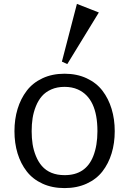

<svg xmlns="http://www.w3.org/2000/svg" viewBox="-20 -962 667 992"><path d="M54.7 0ZM327.6 -630.9 299.8 -643.6 377.4 -941.9 490.7 -897.5ZM196.3 -104.5Q237.8 -57.1 313.5 -57.1Q422.9 -56.6 461.9 -155.3Q483.4 -210 483.4 -284.2Q483.4 -455.1 381.8 -500Q352.1 -513.2 313.5 -513.2Q274.9 -513.2 245.1 -500Q215.3 -486.8 196.5 -465.1Q177.7 -443.4 165.5 -413.1Q153.3 -382.8 148.4 -351.3Q143.6 -319.8 143.6 -284.2Q143.6 -248.5 148.4 -217.3Q153.3 -186 165.5 -156Q177.7 -126 196.3 -104.5ZM70.8 -169.4Q54.7 -222.2 54.7 -284.2Q54.7 -346.2 70.8 -399.2Q86.9 -452.1 118.2 -493.2Q149.4 -534.2 199.5 -557.6Q249.5 -581.1 313.5 -581.1Q377.4 -581.1 427.7 -557.6Q478 -534.2 509.3 -493.4Q540.5 -452.6 556.6 -399.4Q572.8 -346.2 572.8 -284.2Q572.8 -222.2 556.6 -169.4Q540.5 -116.7 509.3 -76.4Q478 -36.1 427.7 -13.2Q377.4 9.8 313.5 9.8Q249.5 9.8 199.5 -13.2Q149.4 -36.1 118.2 -76.4Q86.9 -116.7 70.8 -169.4Z"/></svg>

Font: Dhyana
Style: Regular
Weight: 400
Foundry: Vernon Adams
Version: Version 1.002; ttfautohint (v0.8.51-6076)